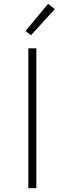

<svg xmlns="http://www.w3.org/2000/svg" viewBox="-20 -989 340 1009"><path d="M129 0V-735H171V0ZM143 -804 114 -826 233 -969 268 -941Z"/></svg>

Font: Iosevka Aile Extralight
Style: Regular
Weight: 200
Designer: Belleve Invis
Foundry: Belleve Invis
Version: Version 31.1.0; ttfautohint (v1.8.4)